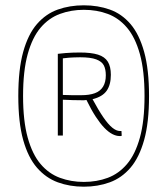

<svg xmlns="http://www.w3.org/2000/svg" viewBox="-20 -912 631 724"><path d="M296 -208Q243 -208 198 -224.5Q153 -241 119.5 -279.5Q86 -318 67.5 -384Q49 -450 49 -550Q49 -650 67.5 -716.5Q86 -783 119.5 -821.5Q153 -860 198 -876Q243 -892 296 -892Q349 -892 394 -876Q439 -860 472 -821.5Q505 -783 523.5 -716.5Q542 -650 542 -550Q542 -450 523.5 -384Q505 -318 472 -279.5Q439 -241 394 -224.5Q349 -208 296 -208ZM296 -226Q345 -226 386.5 -241.5Q428 -257 459 -293.5Q490 -330 507.5 -393Q525 -456 525 -550Q525 -645 507.5 -708Q490 -771 459 -807.5Q428 -844 386.5 -859.5Q345 -875 296 -875Q248 -875 206 -859.5Q164 -844 133 -807.5Q102 -771 84.5 -708Q67 -645 67 -550Q67 -456 84.5 -393Q102 -330 133 -293.5Q164 -257 206 -241.5Q248 -226 296 -226ZM431 -399Q418 -399 403.5 -406.5Q389 -414 373.5 -430Q358 -446 341 -472Q324 -498 306 -535Q302 -534 297.5 -534Q293 -534 288 -534Q271 -534 254 -534.5Q237 -535 217 -536V-401H198V-709Q214 -711 227.5 -712Q241 -713 253.5 -713.5Q266 -714 281 -714Q324 -714 349.5 -706Q375 -698 386.5 -679.5Q398 -661 398 -630Q398 -592 382 -569.5Q366 -547 329 -538Q351 -497 369.5 -470Q388 -443 403.5 -430.5Q419 -418 432 -418Q434 -418 435.5 -418Q437 -418 438 -418L439 -400Q436 -399 434.5 -399Q433 -399 431 -399ZM286 -553Q317 -553 337.5 -560.5Q358 -568 368.5 -585Q379 -602 379 -628Q379 -651 371.5 -665.5Q364 -680 343 -688Q322 -696 282 -696Q268 -696 259 -695.5Q250 -695 240.5 -694.5Q231 -694 217 -692V-554Q237 -553 253 -553Q269 -553 286 -553Z"/></svg>

Font: Georama ExtraCondensed Thin Thin
Style: Regular
Weight: 250
Version: Version 1.001